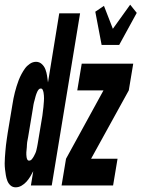

<svg xmlns="http://www.w3.org/2000/svg" viewBox="-48 -792 604 820"><path d="M386 -600 359 -742 396 -767 434 -669 508 -772 536 -737 461 -600ZM19 8Q6 8 -3 0Q-12 -8 -16.5 -19.5Q-21 -31 -23 -43.5Q-25 -56 -26.5 -68.5Q-28 -81 -28 -94Q-28 -107 -27 -120Q-26 -133 -25 -146Q-24 -159 -22.5 -172Q-21 -185 -19 -198Q-17 -211 -15 -225L5 -345Q7 -358 9.5 -371Q12 -384 15.5 -397.5Q19 -411 23 -424Q27 -437 32 -450Q37 -463 44 -476Q51 -489 59 -500Q67 -511 79.5 -519.5Q92 -528 106 -528Q120 -528 130.5 -518.5Q141 -509 146 -495.5Q151 -482 153 -468.5Q155 -455 157 -440L205 -735H294L173 0H84L94 -61Q88 -49 81 -37.5Q74 -26 65 -16Q56 -6 44 1Q32 8 19 8ZM215 0 234 -114 394 -406H282L301 -520H521L502 -406L341 -114H454L435 0ZM76 -106Q83 -106 88 -112Q93 -118 96.5 -124.5Q100 -131 103 -137.5Q106 -144 107.5 -151Q109 -158 110.5 -164.5Q112 -171 113 -178L133 -298Q134 -304 134.5 -310.5Q135 -317 136 -323Q137 -329 137.5 -335Q138 -341 138.5 -347.5Q139 -354 139.5 -360Q140 -366 140 -372Q140 -378 139.5 -384.5Q139 -391 138 -396.5Q137 -402 134.5 -408Q132 -414 126 -414Q121 -414 117.5 -410Q114 -406 111.5 -401Q109 -396 107.5 -391.5Q106 -387 104.5 -382.5Q103 -378 102 -373Q101 -368 99.5 -363.5Q98 -359 97 -354.5Q96 -350 95 -345Q94 -340 93.5 -335.5Q93 -331 92 -326L72 -206Q71 -201 70 -195.5Q69 -190 68 -184.5Q67 -179 67 -173.5Q67 -168 66.5 -163Q66 -158 65.5 -152.5Q65 -147 64.5 -141.5Q64 -136 64.5 -131Q65 -126 65.5 -121Q66 -116 68.5 -111Q71 -106 76 -106Z"/></svg>

Font: Iosevka SS18 Heavy
Style: Italic
Weight: 900
Italic angle: -9°
Monospace: yes
Designer: Belleve Invis
Foundry: Belleve Invis
Version: Version 25.1.1; ttfautohint (v1.8.4)